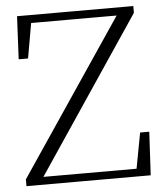

<svg xmlns="http://www.w3.org/2000/svg" viewBox="-52 -769 700 816"><g transform="rotate(-5 298.0 -361.5)"><path d="M28 0V-29L485 -707L477 -677V-689H281H84L112 -711L82 -540H42L51 -723H547V-694L91 -15L100 -46V-33H312H524L497 -14L529 -185H568L558 0Z"/></g></svg>

Font: Noto Serif SC ExtraLight
Style: Regular
Weight: 200
Designer: Ryoko NISHIZUKA 西塚涼子 (kana & ideographs); Frank Grießhammer (Latin, Greek & Cyrillic); Wenlong ZHANG 张文龙 (bopomofo); San
Foundry: Adobe
Version: Version 2.002-H1;hotconv 1.1.0;makeotfexe 2.6.0